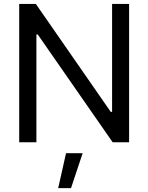

<svg xmlns="http://www.w3.org/2000/svg" viewBox="-20 -727 758 981"><path d="M639.6 0H555.7L172.9 -550.8H166V0H78.1V-707H163.1L545.9 -155.3H552.7V-707H639.6ZM317.4 55.7H402.3L342.8 234.4H277.3Z"/></svg>

Font: Pretendard Std Variable
Style: Regular
Weight: 400
Designer: Base glyphs from Inter by Rasmus Andersson; Hangeul glyphs from Noto Sans CJK(Source Han Sans) by Jang Soo-young and Kan
Foundry: Kil Hyung-jin
Version: Version 1.309;Glyphs 3.2 (3225)